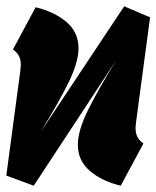

<svg xmlns="http://www.w3.org/2000/svg" viewBox="-26 -570 496 609"><path d="M404 -164Q404 -147 410 -135.5Q416 -124 429 -115L357 19Q298 5 259.5 -27.5Q221 -60 221 -111Q221 -155 252 -218.5Q283 -282 342 -378L81 19L-6 -13L38 -342Q40 -358 40 -364Q40 -381 34 -392.5Q28 -404 15 -413L87 -547Q146 -533 184.5 -500.5Q223 -468 223 -417Q223 -373 192 -309.5Q161 -246 102 -150L368 -550L450 -515L406 -186Q404 -170 404 -164Z"/></svg>

Font: Fira Sans Extra Condensed Black
Style: Italic
Weight: 900
Width: 3
Italic angle: -8°
Designer: Carrois Corporate & Edenspiekermann AG
Foundry: Carrois Corporate GbR & Edenspiekermann AG
Version: Version 4.203